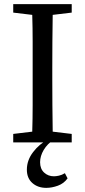

<svg xmlns="http://www.w3.org/2000/svg" viewBox="-20 -689 411 929"><path d="M44 -628V-669H327V-628L235 -617Q234 -554 233.5 -489Q233 -424 233 -359V-310Q233 -246 233.5 -181.5Q234 -117 235 -52L327 -41V0H44V-41L136 -52Q138 -115 138 -180Q138 -245 138 -310V-359Q138 -424 138 -488.5Q138 -553 136 -617ZM110 132Q110 86 140.5 46.5Q171 7 211 -13H240Q209 7 191.5 36.5Q174 66 174 96Q174 128 193.5 146Q213 164 241 164Q251 164 265 161Q279 158 294 149L307 174Q289 199 260 209.5Q231 220 204 220Q163 220 136.5 196.5Q110 173 110 132Z"/></svg>

Font: Source Serif Pro
Style: Regular
Weight: 400
Designer: Frank Grießhammer
Foundry: Adobe Systems Incorporated
Version: Version 3.001;hotconv 1.0.111;makeotfexe 2.5.65597